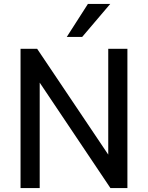

<svg xmlns="http://www.w3.org/2000/svg" viewBox="-20 -952 749 972"><path d="M84 0V-705H168L547 -141H528V-705H625V0H539L162 -562H181V0ZM318 -765 425 -932H538L396 -765Z"/></svg>

Font: Nunito Sans 10pt SemiCondensed SemiBold
Style: Regular
Weight: 600
Width: 4
Designer: Vernon Adams
Foundry: Vernon Adams
Version: Version 3.101;gftools[0.9.27]